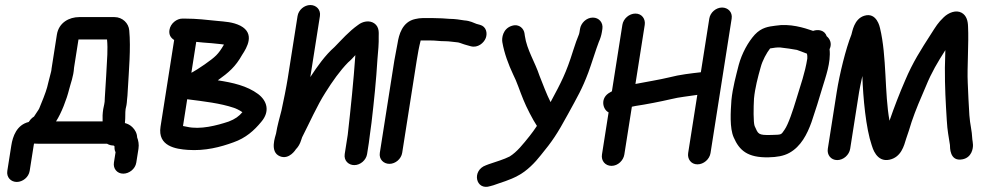

<svg xmlns="http://www.w3.org/2000/svg" viewBox="-20 -579 3918 764"><path d="M431 0C431 0 432.6 0.1 435.4 2.3C436.3 11.3 434.4 15.4 439.8 26.9L433.3 68C429.6 91.9 445.8 112 470.4 112C493.7 112 518.3 93.6 522.3 68L531 13C533.8 -4.8 530.3 -20.3 525.7 -32.4C525.2 -48.7 517.3 -62.7 506.5 -73.2C496.9 -82.3 488.4 -86.1 477 -89.4C479.7 -112.2 477.5 -130.4 479.8 -145C480.4 -148.9 482.4 -155.5 483.3 -161C484.5 -168.4 485.1 -174.4 485.5 -182.1L487.2 -199L488.4 -219.5C492.9 -299.1 500.9 -387 494.3 -457.8C492.2 -486.4 467.6 -511 435.3 -511H295.3C255.8 -511 214 -489.6 206.3 -441L185 -305C184.1 -299.7 185.4 -301.4 183.2 -293.4C179.2 -276.7 177.2 -270.9 172.9 -253.2L167.5 -231.4C162.8 -213 145 -168.2 136 -147.3C133.6 -141.5 123.7 -129.1 115.1 -114.8C114.3 -114.1 104.5 -109.8 94.2 -93.6C46.6 -82.1 30.7 -36.5 25 0L9.1 101C5.1 126.3 23.2 145 46.7 145C70.2 145 94.1 126.3 98.1 101L114 0C114.4 -2.8 114.7 -4.5 115.4 -7.7C122.6 -7.2 129.2 -7 135.1 -7H406C414.6 -2 423 0 431 0ZM405.9 -422C407.8 -403.3 407.9 -381.7 407.1 -362.1C405.1 -310.7 400.1 -243.3 397.1 -190.3L396.4 -174.5L394.8 -164.2C393.1 -157.4 391.7 -151 390.8 -145C388 -127.1 387.6 -113.1 388.3 -96H203C224.2 -128.9 245.2 -183.4 254.9 -222.7C261.1 -247.8 272.5 -274.4 274.6 -309.4L292.3 -422Z M654.3 -460C651.5 -442.2 658.1 -429.1 673 -419.8L618.8 -75C606.5 3.2 679.9 14.1 727 17.4C796.5 22.3 857.7 6.1 908.8 -12.6C957.9 -29.7 991.4 -59.8 1019.4 -93.9C1055.6 -136.1 1042.5 -178 1007.1 -204.8C963 -237.6 906.8 -250.1 846.7 -259.4C890.1 -290.6 917 -313.2 943.6 -360.9C962.4 -389.4 996 -445.4 936.6 -476.6C905.3 -492.1 875.6 -492.6 843.5 -495.9C803 -500 762.8 -505 716.4 -505H705.4C683.5 -505 658.4 -486.1 654.3 -460ZM724.9 -184.1C792.6 -175.5 856.2 -168.2 910.2 -150.1C917.6 -147.8 932.5 -141.1 944.5 -132.6C931.4 -116.6 915.1 -104.9 890.2 -95.4C843.1 -79.7 777 -62.2 723.9 -74.5C716.7 -76 712.3 -76.5 708.2 -77.6ZM741.5 -289.5 760.8 -412.4C778.4 -410.8 799.6 -408.2 822.2 -407.1L861.4 -403.1C865.2 -402.8 866.5 -402.7 871.2 -401.6C848.1 -362 837.7 -353.5 794.3 -322.6C772.1 -307.3 755 -296.6 747.8 -292.8C746 -291.9 743.5 -290.6 741.5 -289.5Z M1164 -515 1125.1 -268C1119.9 -234.9 1107.5 -173 1099.9 -139C1091.9 -107.3 1083.8 -80.6 1078.5 -47.9C1075.9 -36.3 1051.6 25.6 1093.8 42.8C1131.3 58.2 1157.3 15 1157.3 15C1174.8 -2.6 1178.5 -23.5 1182.2 -32.8C1210.8 -88.7 1242.5 -160.2 1274.6 -210.2C1303.1 -255.7 1332.6 -297.4 1365.1 -330.6C1375.4 -339 1385.7 -350.6 1394 -359.6C1387 -258 1375.8 -149.5 1363.7 -42.5L1351.7 34C1347.6 60 1366.7 78 1389.7 78C1414 78 1436.8 58.3 1440.7 34L1447.6 -10C1449.2 -20.6 1450.6 -31.2 1452.2 -45.6C1453.6 -54.8 1455.8 -71 1458.3 -90.9C1468.1 -174.4 1477.2 -262.2 1481.9 -343.1C1484.7 -375.2 1487.8 -405.9 1486.9 -434.6C1486.6 -444.6 1491.2 -471.2 1469.1 -486.3C1449.5 -499.6 1422.8 -493.8 1405.2 -480C1367.3 -453.2 1340 -421.2 1311.1 -391.9C1273.8 -359.1 1243 -315.4 1214.8 -272.4L1253 -515C1257.1 -541 1237.9 -559 1214.9 -559C1190.6 -559 1167.8 -539.3 1164 -515Z M1653.9 -418H1690.7C1717.6 -418 1725.2 -415 1751.2 -415C1767.6 -415 1783.3 -411.9 1803 -410.2C1814.5 -407.6 1819.9 -403.9 1839.4 -398.8L1853.8 -394.8C1881 -387.7 1905.3 -407.6 1913 -427.8C1920.2 -446.8 1915.4 -473.5 1889.8 -480.2L1876 -484C1863.7 -488.1 1852.7 -496 1827 -497.9C1810.4 -500.5 1791.2 -503.9 1768.1 -504C1747 -505.4 1732.8 -507 1704.7 -507H1660.7C1652.1 -507 1642.6 -505.6 1632.7 -503.4C1579.8 -492.3 1567.1 -439.2 1562 -407C1558.8 -386.4 1553.3 -364.4 1549.1 -338L1491.4 29C1487.3 55 1506.5 73 1529.5 73C1553.8 73 1576.6 53.3 1580.4 29L1638.1 -338C1642.4 -365.3 1647.1 -391.3 1653.9 -418Z M2288 -464 2285.9 -451C2285.1 -445.8 2283.8 -441.6 2281.7 -437C2276.4 -425 2270.1 -406.9 2260.7 -378C2232.8 -288.2 2213.4 -251.9 2170.8 -172.7C2154.8 -204.2 2140.2 -243.9 2126.8 -277.5C2108.8 -332.2 2076.4 -380.8 2068.5 -436.2L2067.1 -446C2064.9 -463.4 2047.2 -486 2016.5 -476.2C1980.8 -464.9 1976 -427.8 1978.9 -411.1C1986.9 -365.6 2003.3 -322.5 2021.6 -283.3C2036.5 -254.9 2048.5 -215.7 2062.8 -181.7C2074.5 -152.3 2099.8 -103.3 2116.5 -78C2107.8 -64.5 2096.6 -49.5 2087.9 -38.4C2061.3 -5.3 2037.5 25.4 2008 43.7C1985.6 55.2 1955.8 63.8 1924.3 74.6L1913.6 78.7C1855.8 99.1 1872.5 180.9 1930.7 161.7C1935 160.6 1939.3 159.7 1943.4 158.2C1972.2 147.4 2008.7 138.2 2041.9 119.5C2076.6 101.4 2109.2 67.8 2132 38.5C2177.4 -16.7 2196.6 -45 2239.9 -124.5C2278.4 -195.2 2296 -223.9 2321.1 -290.7C2332.4 -320.6 2353.1 -387.7 2362.9 -412.3C2368.1 -423.6 2372.9 -438.1 2374.9 -451L2377 -464C2380.8 -488.8 2363.8 -509 2339 -509C2313 -509 2291.6 -487 2288 -464Z M2802.4 -505 2768.8 -291.5C2729.7 -287 2685.6 -282.3 2643.3 -271.2C2604.3 -261.8 2555 -253.9 2508.5 -244.9L2545.5 -480C2549.1 -503 2534.6 -525 2508.5 -525C2483.7 -525 2460.4 -504.8 2456.5 -480L2414.9 -215.7C2412.2 -214.1 2409.9 -212.7 2407.9 -211.7C2366.3 -189.9 2378.3 -142.9 2401.7 -131.9L2375.3 36C2371.4 60.8 2388.5 81 2413.3 81C2439.3 81 2460.7 59 2464.3 36L2494.3 -154.3C2497.5 -155 2503.1 -156.2 2509 -157.4C2548.6 -163.1 2610.4 -175.2 2651.1 -184.7C2684.8 -193.1 2715.6 -195.2 2754.7 -201.5L2718.3 30C2714.7 53 2729.2 75 2755.2 75C2780 75 2803.4 54.8 2807.3 30L2891.4 -505C2895.5 -531 2876.4 -549 2853.3 -549C2829 -549 2806.2 -529.3 2802.4 -505Z M3192.4 -346C3183 -287.2 3166.3 -243.1 3147.8 -181.5C3136.2 -142.9 3117 -84.2 3102 -63.1C3087.3 -42.4 3092.7 -43.2 3049.9 -42C2995.4 -40.5 2997.4 -45.5 2982.8 -77.6C2977.4 -92.3 2978.2 -152 2980.3 -187C2984.3 -228.5 2995.6 -271.7 3006.8 -311.2C3013.8 -338.3 3030.8 -369.1 3044.4 -386.3C3057.5 -388.7 3073.4 -390.9 3084.5 -390.1C3095 -389.3 3145 -382.2 3151.1 -380.4C3161.5 -377.4 3174.8 -371.1 3191 -365.4C3192.3 -359.3 3193 -354 3192.4 -346ZM3215.4 -456.1C3179 -468.6 3123.8 -486.4 3065.1 -476.7C3038 -473.2 3010.9 -470.1 2983.6 -441.3C2956.6 -411.6 2932.1 -366.9 2919.5 -320.6C2909 -278.8 2895.3 -230 2890.4 -180.1C2887.4 -135.7 2882.7 -69.5 2899.6 -32.1C2921.8 19.1 2954.3 48.8 3038.2 47C3070.9 46.3 3098.2 41.9 3120.8 29.4C3167 3.9 3191.8 -44.7 3209.2 -93.3C3224.1 -136.8 3240.1 -188.2 3252.4 -230.1C3264.8 -272 3287 -329.8 3281 -383.1C3292.5 -407.2 3280.5 -426.3 3269.6 -434.7C3261.5 -459.7 3235 -463.1 3215.4 -456.1Z M3363 13 3398.5 -213C3400.3 -224.5 3405.5 -249.6 3411.5 -276.6C3414.3 -189.5 3425.5 -68.7 3448.8 -0.8C3451.8 8.1 3467.2 68.1 3519.8 56.4C3565.7 46.1 3577.1 2 3586 -27.9C3593 -47.8 3600.1 -69.5 3607.5 -94.1C3622.8 -139.8 3644.5 -190.3 3664.2 -235.6C3687.3 -292.2 3711 -331.3 3741.7 -379.5C3741.2 -355.1 3740.3 -330.6 3739.9 -309.4C3739.5 -232.1 3743 -171.6 3747.4 -100.7C3749.8 -57 3754.9 -37 3760 -2C3760.4 6.4 3758 65.1 3809.8 55C3847 47.8 3852.3 11.2 3851.6 -3C3851.2 -11.6 3849.9 -18.4 3849.1 -24.1C3847.3 -63 3840 -81.7 3837.3 -120.5C3834.6 -159.7 3832.5 -209.7 3830.8 -250C3827.9 -309 3835.4 -408.1 3832 -473.6C3831.5 -495.5 3826 -517.6 3806.2 -528.4C3783.9 -540.5 3754.9 -528.9 3735.7 -510.7C3711.8 -487.9 3704.6 -474.8 3683.5 -441.9C3645.3 -382.3 3612.3 -331.7 3581.5 -258.5C3559.5 -207.9 3538.6 -154 3519.5 -98.6C3499.4 -206.8 3509 -354.6 3481.7 -467.3C3481.1 -469.8 3468.9 -532.1 3418.8 -516.2C3378 -503.3 3371.7 -452.6 3367.9 -441.2C3345.7 -386 3320.6 -283.8 3309.5 -213L3274 13C3270.2 37.1 3286.2 58 3311.4 58C3336.6 58 3359.2 37.1 3363 13Z"/></svg>

Font: Just Breathe
Style: BdObl3
Weight: 400
Foundry: Cannot Into Space Fonts
Version: Version 0.72